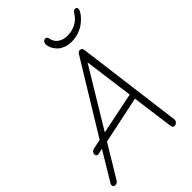

<svg xmlns="http://www.w3.org/2000/svg" viewBox="-280 -980 1096 1096"><g transform="rotate(-45 268.5 -431.5)"><path d="M390.1 -749Q364.3 -749 343.3 -756.6Q322.3 -764.2 309.8 -775.1Q297.4 -786.1 288.8 -799.6Q280.3 -813 277.1 -823.7Q273.9 -834.5 273.9 -842.8Q273.9 -854.5 280 -861.8Q286.1 -869.1 295.9 -869.1Q308.6 -869.1 312 -852.1Q317.4 -821.3 341.3 -805.7Q365.2 -790 397.9 -790Q431.2 -790 462.6 -805.4Q494.1 -820.8 513.2 -852.1Q523.4 -869.1 536.1 -869.1Q549.8 -869.1 549.8 -854Q549.8 -847.2 543.2 -835Q536.6 -822.8 522.7 -807.9Q508.8 -793 490.5 -779.8Q472.2 -766.6 445.6 -757.8Q418.9 -749 390.1 -749ZM464.8 5.9Q459 5.9 454.3 1.7Q449.7 -2.4 449.2 -8.8L415 -264.2L128.9 -204.1L11.2 -8.8Q2 5.9 -13.2 5.9Q-24.4 5.9 -27.8 -3.2Q-31.2 -12.2 -24.9 -22L79.1 -194.8L46.9 -188Q37.6 -186 31.7 -190.7Q25.9 -195.3 25.9 -203.1Q25.9 -211.9 31.7 -219Q37.6 -226.1 47.9 -228L106 -240.2L367.2 -668Q375.5 -683.1 389.2 -683.1Q396 -683.1 401.4 -678.7Q406.7 -674.3 407.2 -667L490.2 -23.9Q491.7 -11.2 484.1 -2.7Q476.6 5.9 464.8 5.9ZM157.2 -250 410.2 -301.8 370.1 -602.1Z"/></g></svg>

Font: Comic Neue Light
Style: Italic
Weight: 300
Italic angle: -12°
Designer: Craig Rozynski
Foundry: Craig Rozynski
Version: Version 2.003;hotconv 1.0.109;makeotfexe 2.5.65596